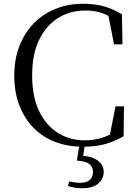

<svg xmlns="http://www.w3.org/2000/svg" viewBox="-20 -765 731 1022"><path d="M422 16Q341 16 274 -9.5Q207 -35 158.5 -84.5Q110 -134 83 -204Q56 -274 56 -362Q56 -450 83.5 -520.5Q111 -591 160.5 -641.5Q210 -692 277 -718.5Q344 -745 422 -745Q484 -745 532.5 -731.5Q581 -718 629 -689L632 -529H587L553 -702L604 -685V-651Q562 -682 523 -695.5Q484 -709 435 -709Q353 -709 289 -669Q225 -629 188 -552Q151 -475 151 -364Q151 -252 187.5 -175Q224 -98 287.5 -58Q351 -18 431 -18Q479 -18 523 -31.5Q567 -45 609 -76V-43L561 -29L595 -199H640L638 -40Q587 -10 535.5 3Q484 16 422 16ZM389 90 404 -2H432L421 81L407 64Q467 65 499.5 89Q532 113 532 150Q532 187 503 212Q474 237 418 237Q394 237 375.5 233.5Q357 230 342 225L348 201Q364 204 379 206Q394 208 408 208Q442 208 458.5 192Q475 176 475 150Q475 123 455 107.5Q435 92 389 90Z"/></svg>

Font: Noto Serif KR ExtraLight
Style: Regular
Weight: 400
Version: Version 2.002-H1;hotconv 1.1.0;makeotfexe 2.6.0